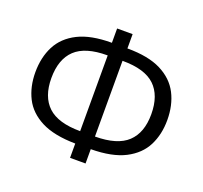

<svg xmlns="http://www.w3.org/2000/svg" viewBox="-129 -883 1112 1053"><g transform="rotate(20 427.0 -356.5)"><path d="M381.5 21V-62.5Q257 -64 182.5 -102.2Q108 -140.5 75 -206.2Q42 -272 42 -355.5Q42 -442.5 76.2 -509Q110.5 -575.5 185 -613Q259.5 -650.5 381 -650.5H381.5V-734H472V-650.5H473Q594.5 -650.5 669 -613Q743.5 -575.5 777.8 -509Q812 -442.5 812 -355.5Q812 -272 778.8 -206.2Q745.5 -140.5 671 -102Q596.5 -63.5 472 -62.5V21ZM472 -577.5H470V-135.5Q600 -136 659.2 -191.8Q718.5 -247.5 718.5 -355.5Q718.5 -465.5 659.5 -521.5Q600.5 -577.5 472 -577.5ZM135.5 -355.5Q135.5 -247 195 -191.2Q254.5 -135.5 383.5 -135.5V-577.5H381.5Q253.5 -577.5 194.5 -521.5Q135.5 -465.5 135.5 -355.5Z"/></g></svg>

Font: Commissioner
Style: Regular
Weight: 400
Designer: Kostas Bartsokas
Foundry: Kostas Bartsokas
Version: Version 1.000; ttfautohint (v1.8.3)